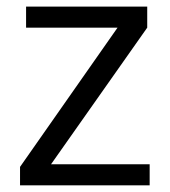

<svg xmlns="http://www.w3.org/2000/svg" viewBox="-20 -555 508 575"><path d="M428.2 0H40V-55.2L332 -472.2H58.1V-535.2H420.9V-472.2L132.8 -63H428.2Z"/></svg>

Font: f1_56222 
Style: Regular
Weight: 400
Foundry: Ascender Corporation
Version: Version 1.10